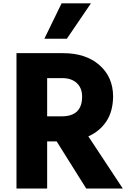

<svg xmlns="http://www.w3.org/2000/svg" viewBox="-20 -1089 770 1143"><path d="M78.1 33.2V-772.5H355.5Q491.2 -772.5 572.3 -701.2Q653.3 -629.9 653.3 -513.7Q652.3 -425.8 613.3 -366.7Q574.2 -307.6 505.9 -277.3L710.9 33.2H493.2L317.4 -247.1H260.7V33.2ZM244.1 -858.4 346.7 -1069.3H521.5L377.9 -858.4ZM260.7 -396.5H347.7Q468.8 -396.5 468.8 -513.7Q468.8 -565.4 437 -594.7Q405.3 -624 350.6 -624H260.7Z"/></svg>

Font: GenEi M Gothic v2 Heavy
Style: Regular
Weight: 800
Version: Version 2.0